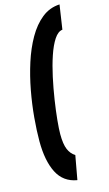

<svg xmlns="http://www.w3.org/2000/svg" viewBox="-145 -799 606 1068"><g transform="rotate(-15 158.5 -265.0)"><path d="M12 -44Q12 -104 18.5 -178.5Q25 -253 39.5 -331Q54 -409 77.5 -482.5Q101 -556 135 -615.5Q169 -675 214 -711Q259 -747 317 -750L296 -610Q270 -607 248 -573.5Q226 -540 208 -486.5Q190 -433 176.5 -370.5Q163 -308 153.5 -246Q144 -184 139 -132.5Q134 -81 134 -52Q134 6 147 36.5Q160 67 185 82L160 220Q82 207 47 138Q12 69 12 -44Z"/></g></svg>

Font: Georama Condensed ExtraBold
Style: Italic
Weight: 800
Width: 3
Italic angle: -9°
Designer: Jean-Baptiste Levee
Foundry: Production Type
Version: Version 1.000